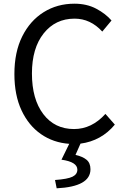

<svg xmlns="http://www.w3.org/2000/svg" viewBox="-20 -767 678 1040"><path d="M287 253 278 208Q347 203 373 190Q399 177 399 152Q399 110 313 98L355 12Q269 6 202 -40.5Q135 -87 96.5 -169.5Q58 -252 58 -366Q58 -485 100.5 -570Q143 -655 216.5 -701Q290 -747 383 -747Q450 -747 501 -720Q552 -693 584 -656L534 -596Q470 -666 384 -666Q280 -666 216.5 -586Q153 -506 153 -369Q153 -230 214.5 -149Q276 -68 381 -68Q477 -68 551 -150L602 -92Q529 -4 416 11L389 72Q428 81 449 98.5Q470 116 470 150Q470 244 287 253Z"/></svg>

Font: Source Han Sans & Saira Hybrid
Style: Regular
Weight: 400
Designer: Ryoko NISHIZUKA 西塚涼子 (kana & ideographs); Paul D. Hunt (Latin, Greek & Cyrillic); Wenlong ZHANG 张文龙 (bopomofo); Sandoll 
Foundry: Adobe Systems Incorporated
Version: Version 1.00;August 2, 2021;FontCreator 13.0.0.2675 64-bit